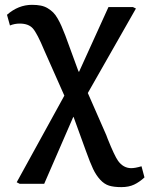

<svg xmlns="http://www.w3.org/2000/svg" viewBox="-20 -538 615 791"><path d="M334 84 284.2 -53.2 282.2 -57.1 162.1 219.2H61L48.8 212.9L245.1 -144L162.1 -331.1Q133.3 -400.4 115.5 -420.7Q97.7 -440.9 61 -440.9Q40.5 -440.9 21 -433.1L8.8 -477.1Q55.7 -518.1 111.8 -518.1Q132.3 -518.1 148.2 -514.9Q164.1 -511.7 176.8 -503.9Q189.5 -496.1 199 -486.8Q208.5 -477.5 217.5 -461.7Q226.6 -445.8 233.2 -430.7Q239.7 -415.5 249 -392.1L301.8 -248L305.2 -241.2L426.8 -508.8H527.8L540 -502.9L341.8 -154.8L418 19Q419.9 23.9 423.3 33.2Q451.7 104 466.3 124.5Q487.8 154.3 520 154.8Q537.1 154.8 563 147L575.2 192.9Q554.7 211.9 532.7 222.4Q510.7 232.9 480 232.9Q449.2 232.9 429.4 226.8Q409.7 220.7 392.8 202.4Q376 184.1 363.5 158Q351.1 131.8 334 84Z"/></svg>

Font: Literata Book Medium
Style: Regular
Weight: 500
Designer: Latin by Veronika Burian and Jose Scaglione. Greek by Irene Vlachou. Cyrillic by Vera Evstafieva
Foundry: TypeTogether
Version: Version 2.003;PS 002.003;hotconv 1.0.88;makeotf.lib2.5.64775